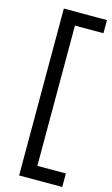

<svg xmlns="http://www.w3.org/2000/svg" viewBox="-134 -756 579 989"><g transform="rotate(15 155.0 -262.0)"><path d="M307 -637H155V111H307V183H77V-707H307Z"/></g></svg>

Font: Hind Regular
Style: Regular
Weight: 400
Designer: Manushi Parikh, Satya Rajpurohit
Foundry: Indian Type Foundry
Version: Version 1.201;PS 1.0;hotconv 1.0.78;makeotf.lib2.5.61930; tt